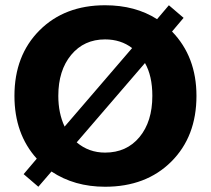

<svg xmlns="http://www.w3.org/2000/svg" viewBox="-20 -699 803 731"><path d="M272 -157Q318 -118 380 -118Q462 -118 511 -177Q560 -236 560 -334Q560 -410 532 -459ZM380 -549Q300 -549 251 -490Q202 -431 202 -334Q202 -268 226 -217L483 -516Q440 -549 380 -549ZM728 -334Q728 -179 632 -83.5Q536 12 380 12Q263 12 176 -46L126 12L70 -36L120 -95Q35 -189 35 -334Q35 -488 130.5 -583.5Q226 -679 380 -679Q495 -679 578 -626L623 -679L679 -631L635 -579Q728 -483 728 -334Z"/></svg>

Font: Atkinson Hyperlegible Pro
Style: Bold
Weight: 700
Designer: Elliott Scott, Megan Eiswerth, Linus Boman, Theodore Petrosky, Jacob Perez
Foundry: Braille Institute
Version: Version 1.5.1